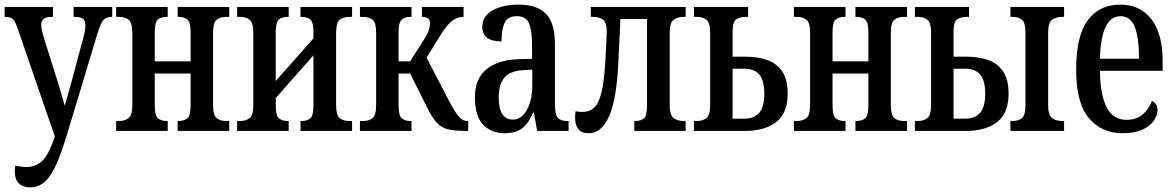

<svg xmlns="http://www.w3.org/2000/svg" viewBox="-20 -566 5074 830"><path d="M111 244Q80 244 62 227Q44 210 44 175Q44 169 44.5 163Q45 157 46 150Q73 156 93 156Q132 156 159 132.5Q186 109 207 52L217 24L57 -441Q46 -473 36 -483Q26 -493 3 -493H0V-536H209V-493H206Q178 -493 168 -483.5Q158 -474 158 -460Q158 -447 162 -431Q166 -415 172 -395L224 -230Q235 -194 243 -168Q251 -142 260 -109Q269 -141 275 -162.5Q281 -184 289 -212L340 -402Q344 -416 346.5 -430Q349 -444 349 -458Q349 -478 337.5 -485.5Q326 -493 301 -493H298V-536H465V-493H463Q440 -493 427.5 -480Q415 -467 401 -420L267 24Q231 143 196.5 193.5Q162 244 111 244Z M482 0V-43H496Q519 -43 535.5 -55Q552 -67 552 -113V-423Q552 -469 535.5 -481Q519 -493 496 -493H482V-536H705V-493H699Q677 -493 663 -482Q649 -471 649 -426V-301H804V-426Q804 -471 789.5 -482Q775 -493 753 -493H748V-536H971V-493H957Q933 -493 917 -481Q901 -469 901 -423V-113Q901 -67 917 -55Q933 -43 957 -43H971V0H748V-43H753Q775 -43 789.5 -54Q804 -65 804 -110V-248H649V-110Q649 -65 663.5 -54Q678 -43 699 -43H705V0Z M1005 0V-43H1019Q1042 -43 1058.5 -55Q1075 -67 1075 -113V-423Q1075 -469 1058.5 -481Q1042 -493 1019 -493H1005V-536H1228V-493H1222Q1200 -493 1186 -482Q1172 -471 1172 -426V-216L1335 -400V-426Q1335 -471 1321 -482Q1307 -493 1285 -493H1279V-536H1502V-493H1489Q1465 -493 1449 -481Q1433 -469 1433 -423V-113Q1433 -67 1449 -55Q1465 -43 1489 -43H1502V0H1279V-43H1285Q1307 -43 1321 -54Q1335 -65 1335 -110V-327L1172 -142V-110Q1172 -65 1186.5 -54Q1201 -43 1222 -43H1228V0Z M1536 0V-43H1550Q1574 -43 1590 -55Q1606 -67 1606 -113V-423Q1606 -469 1590 -481Q1574 -493 1550 -493H1536V-536H1759V-493H1753Q1732 -493 1717.5 -482Q1703 -471 1703 -426V-301H1753L1811 -392Q1831 -424 1835 -440Q1839 -456 1839 -466Q1839 -493 1804 -493V-536H1984V-493Q1955 -493 1931.5 -473.5Q1908 -454 1878 -404L1824 -317L1922 -128Q1943 -88 1960.5 -65.5Q1978 -43 2000 -43H2004V0H1995Q1946 0 1917 -7Q1888 -14 1868.5 -35Q1849 -56 1827 -100L1753 -248H1703V-110Q1703 -65 1717.5 -54Q1732 -43 1753 -43H1759V0Z M2160 10Q2105 10 2069 -26.5Q2033 -63 2033 -146Q2033 -225 2082.5 -266Q2132 -307 2220 -310L2280 -312V-373Q2280 -431 2267.5 -463.5Q2255 -496 2214 -496Q2174 -496 2161 -466.5Q2148 -437 2148 -387Q2065 -387 2065 -450Q2065 -496 2109 -521Q2153 -546 2223 -546Q2300 -546 2339.5 -507Q2379 -468 2379 -373V-112Q2379 -72 2391 -57.5Q2403 -43 2431 -43H2438V0H2302L2288 -79H2284Q2264 -31 2236 -10.5Q2208 10 2160 10ZM2196 -49Q2235 -49 2258 -91.5Q2281 -134 2281 -197V-265L2244 -263Q2185 -260 2160.5 -230.5Q2136 -201 2136 -147Q2136 -96 2151.5 -72.5Q2167 -49 2196 -49Z M2525 10Q2494 10 2480 -8Q2466 -26 2466 -55Q2466 -62 2466.5 -69.5Q2467 -77 2468 -85Q2485 -82 2498 -82Q2528 -82 2548 -100Q2568 -118 2580 -166Q2592 -214 2597 -305Q2599 -345 2601 -381Q2603 -417 2603 -432Q2603 -464 2589.5 -478.5Q2576 -493 2543 -493H2534V-536H2944V-493H2934Q2909 -493 2892 -480.5Q2875 -468 2875 -424V-112Q2875 -68 2892 -55.5Q2909 -43 2934 -43H2944V0H2722V-43H2727Q2750 -43 2763.5 -54.5Q2777 -66 2777 -109V-484H2662L2653 -296Q2646 -139 2613.5 -64.5Q2581 10 2525 10Z M2980 0V-43H2994Q3017 -43 3033.5 -55Q3050 -67 3050 -113V-423Q3050 -469 3033.5 -481Q3017 -493 2994 -493H2980V-536H3214V-493H3204Q3178 -493 3162.5 -482.5Q3147 -472 3147 -427V-321H3202Q3255 -321 3296.5 -306.5Q3338 -292 3361.5 -257Q3385 -222 3385 -161Q3385 -76 3335 -38Q3285 0 3202 0ZM3147 -53H3197Q3241 -53 3262.5 -79Q3284 -105 3284 -161Q3284 -218 3262.5 -243.5Q3241 -269 3197 -269H3147Z M3412 0V-43H3426Q3449 -43 3465.5 -55Q3482 -67 3482 -113V-423Q3482 -469 3465.5 -481Q3449 -493 3426 -493H3412V-536H3635V-493H3629Q3607 -493 3593 -482Q3579 -471 3579 -426V-301H3734V-426Q3734 -471 3719.5 -482Q3705 -493 3683 -493H3678V-536H3901V-493H3887Q3863 -493 3847 -481Q3831 -469 3831 -423V-113Q3831 -67 3847 -55Q3863 -43 3887 -43H3901V0H3678V-43H3683Q3705 -43 3719.5 -54Q3734 -65 3734 -110V-248H3579V-110Q3579 -65 3593.5 -54Q3608 -43 3629 -43H3635V0Z M4348 0V-43H4358Q4383 -43 4398 -55.5Q4413 -68 4413 -112V-424Q4413 -468 4398 -480.5Q4383 -493 4358 -493H4348V-536H4580V-493H4571Q4545 -493 4528 -480.5Q4511 -468 4511 -424V-112Q4511 -68 4528 -55.5Q4545 -43 4571 -43H4580V0ZM3935 0V-43H3949Q3972 -43 3988.5 -55Q4005 -67 4005 -113V-423Q4005 -469 3988.5 -481Q3972 -493 3949 -493H3935V-536H4169V-493H4159Q4133 -493 4117.5 -482.5Q4102 -472 4102 -427V-321H4157Q4210 -321 4251.5 -306.5Q4293 -292 4316.5 -257Q4340 -222 4340 -161Q4340 -76 4290 -38Q4240 0 4157 0ZM4102 -53H4152Q4196 -53 4217.5 -79Q4239 -105 4239 -161Q4239 -218 4217.5 -243.5Q4196 -269 4152 -269H4102Z M4832 10Q4743 10 4687.5 -55Q4632 -120 4632 -265Q4632 -410 4682 -478Q4732 -546 4823 -546Q4908 -546 4957 -483.5Q5006 -421 5006 -302V-260H4735Q4736 -156 4764 -102Q4792 -48 4850 -48Q4892 -48 4919 -70.5Q4946 -93 4960 -130Q4984 -117 4984 -90Q4984 -69 4968.5 -45.5Q4953 -22 4919.5 -6Q4886 10 4832 10ZM4904 -312Q4904 -401 4886 -448.5Q4868 -496 4824 -496Q4781 -496 4759 -448.5Q4737 -401 4735 -312Z"/></svg>

Font: Noto Serif ExtraCondensed Medium
Style: Regular
Weight: 500
Width: 2
Designer: Monotype Design Team
Foundry: Monotype Imaging Inc.
Version: Version 2.015